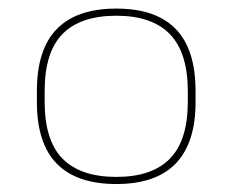

<svg xmlns="http://www.w3.org/2000/svg" viewBox="-20 -544 554 458"><path d="M257.5 -122Q172 -122 129.2 -165.5Q86.5 -209 86.5 -301.5V-326.5Q86.5 -419.5 129.2 -463Q172 -506.5 257.5 -506.5Q342.5 -506.5 385.2 -462.5Q428 -418.5 428 -326V-301.5Q428 -209 385.2 -165.5Q342.5 -122 257.5 -122ZM257.5 -105Q352 -105 399.2 -154Q446.5 -203 446.5 -300.5V-327Q446.5 -426 399.2 -474.8Q352 -523.5 257.5 -523.5Q163 -523.5 115.5 -474.8Q68 -426 68 -327V-300.5Q68 -202 115.5 -153.5Q163 -105 257.5 -105Z"/></svg>

Font: Anek Devanagari Thin
Style: Regular
Weight: 250
Designer: Kailash Malviya (Devanagari) & Yesha Goshar (Latin)
Foundry: Ek Type
Version: Version 1.003